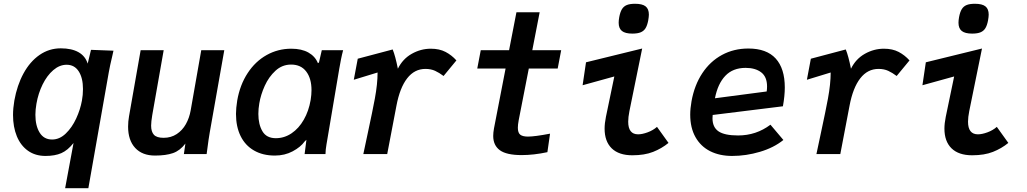

<svg xmlns="http://www.w3.org/2000/svg" viewBox="-20 -816 5440 1017"><path d="M221 10Q167 10 128.2 -17.5Q89.5 -45 69.2 -94.2Q49 -143.5 49 -207Q49 -242.5 56 -283.5Q70.5 -364.5 104.5 -427Q138.5 -489.5 189.2 -524.8Q240 -560 302 -560Q359.5 -560 395.8 -539.5Q432 -519 444.5 -479L462 -552L581 -547.5L575 -520.5Q562 -466.5 556.5 -434.5L448 181H325L369.5 -58.5Q338.5 -19.5 304.8 -4.8Q271 10 221 10ZM414 -283.5Q419.5 -313 419.5 -344.5Q419.5 -403 397 -438Q374.5 -473 333 -473Q295.5 -473 262.2 -444.5Q229 -416 205.8 -368.8Q182.5 -321.5 173 -266.5Q167.5 -235 167.5 -208Q167.5 -150 190 -113.5Q212.5 -77 256 -77Q295.5 -77 328.5 -108.8Q361.5 -140.5 383.5 -188.2Q405.5 -236 414 -283.5Z M658.5 -145.5Q658.5 -172.5 663.5 -200.5L725 -550H847L786.5 -206.5Q780.5 -170.5 780.5 -150.5Q780.5 -118.5 795.2 -102.2Q810 -86 846.5 -86Q886 -86 916 -105.8Q946 -125.5 964.5 -158.5Q983 -191.5 990 -231.5L1046 -550H1168L1091 -114.5Q1084 -73.5 1080 -40.5L1074.5 0H954L962 -55.5Q933.5 -18 896.2 -5Q859 8 801 8Q733.5 8 696 -32.5Q658.5 -73 658.5 -145.5Z M1230 -212.5Q1230 -243 1236.5 -283.5Q1251 -366.5 1291.8 -428.8Q1332.5 -491 1392.5 -524.5Q1452.5 -558 1523 -558Q1577.5 -558 1613.5 -537.8Q1649.5 -517.5 1664 -481.5L1669.5 -485L1684.5 -550H1797.5Q1791.5 -528 1786.2 -501.5Q1781 -475 1777 -451.5L1712 -66.5L1709.5 -52Q1704.5 -24 1704 0H1593.5Q1598.5 -43 1601.5 -63L1603 -75.5L1594 -67Q1572.5 -37 1530.2 -14.5Q1488 8 1436 8Q1372 8 1325.5 -18.8Q1279 -45.5 1254.5 -95.2Q1230 -145 1230 -212.5ZM1625.5 -286.5Q1630 -314.5 1630 -338.5Q1630 -400.5 1602 -437.2Q1574 -474 1522 -474Q1474.5 -474 1439 -441.2Q1403.5 -408.5 1382.2 -361.2Q1361 -314 1353.5 -268.5Q1348.5 -240 1348.5 -212.5Q1348.5 -157.5 1370 -120.8Q1391.5 -84 1441 -84Q1486 -84 1524.5 -110Q1563 -136 1589.2 -182Q1615.5 -228 1625.5 -286.5Z M1926.5 -103.5Q1955 -236 1965.5 -293.5Q1980 -371.5 1980 -432L1854 -393.5L1875 -505L2060 -554Q2074 -520 2087.5 -452Q2113 -504 2161 -531Q2209 -558 2262 -558Q2307.5 -558 2340 -541Q2372.5 -524 2397.5 -496L2329.5 -413.5Q2307 -430.5 2284.8 -440.8Q2262.5 -451 2233.5 -451Q2175.5 -451 2136.8 -401.2Q2098 -351.5 2080 -256.5L2031 0H1904.5Q1915.5 -52 1926.5 -103.5Z M2592.5 -96Q2592.5 -113 2596.5 -135.5L2658 -453H2508L2526.5 -550H2676.5L2715.5 -751H2838.5L2799.5 -550H2952.5L2934 -453H2781L2727.5 -179.5Q2723 -155.5 2723 -139.5Q2723 -112.5 2735.8 -102.5Q2748.5 -92.5 2776.5 -92.5Q2812.5 -92.5 2893.5 -108L2879.5 -10Q2807 5.5 2743.5 5.5Q2663 5.5 2627.8 -20.2Q2592.5 -46 2592.5 -96Z M3182.5 -135Q3182.5 -162 3189.5 -197L3234 -411L3066 -364.5L3084 -486L3381.5 -559L3314 -227.5Q3307.5 -195 3307.5 -171.5Q3307.5 -104.5 3360 -104.5Q3381.5 -104.5 3410.2 -115Q3439 -125.5 3460 -144L3521 -59Q3485 -29.5 3439.5 -11.5Q3394 6.5 3329.5 6.5Q3258 6.5 3220.2 -30.2Q3182.5 -67 3182.5 -135ZM3257 -695.5Q3257 -708.5 3260 -725Q3265 -752 3274.2 -767.2Q3283.5 -782.5 3299.8 -789.2Q3316 -796 3344 -796Q3382.5 -796 3399.8 -782.2Q3417 -768.5 3417 -738.5Q3417 -727.5 3413.5 -707.5Q3408.5 -681.5 3399.5 -666.8Q3390.5 -652 3374 -645Q3357.5 -638 3329.5 -638Q3291.5 -638 3274.2 -652Q3257 -666 3257 -695.5Z M3636 -209Q3636 -241 3643 -280.5Q3658.5 -365.5 3700 -428.2Q3741.5 -491 3804.2 -525Q3867 -559 3944 -559Q4040.5 -559 4088.8 -506Q4137 -453 4137 -352.5Q4137 -308.5 4127 -253L3755 -207Q3754 -195 3754 -189.5Q3754 -142 3786 -120.2Q3818 -98.5 3889.5 -98.5Q3985.5 -98.5 4061 -155.5L4129.5 -74.5Q4078.5 -33.5 4005.2 -11.8Q3932 10 3858 10Q3791.5 10 3741.5 -15.2Q3691.5 -40.5 3663.8 -89.8Q3636 -139 3636 -209ZM4043 -358Q4043 -409 4012 -432.8Q3981 -456.5 3929.5 -456.5Q3862 -456.5 3822 -414.5Q3782 -372.5 3767 -295.5L4041 -331.5Q4043 -344 4043 -358Z M4326.5 -103.5Q4355 -236 4365.5 -293.5Q4380 -371.5 4380 -432L4254 -393.5L4275 -505L4460 -554Q4474 -520 4487.5 -452Q4513 -504 4561 -531Q4609 -558 4662 -558Q4707.5 -558 4740 -541Q4772.5 -524 4797.5 -496L4729.5 -413.5Q4707 -430.5 4684.8 -440.8Q4662.5 -451 4633.5 -451Q4575.5 -451 4536.8 -401.2Q4498 -351.5 4480 -256.5L4431 0H4304.5Q4315.5 -52 4326.5 -103.5Z M4982.5 -135Q4982.5 -162 4989.5 -197L5034 -411L4866 -364.5L4884 -486L5181.5 -559L5114 -227.5Q5107.5 -195 5107.5 -171.5Q5107.5 -104.5 5160 -104.5Q5181.5 -104.5 5210.2 -115Q5239 -125.5 5260 -144L5321 -59Q5285 -29.5 5239.5 -11.5Q5194 6.5 5129.5 6.5Q5058 6.5 5020.2 -30.2Q4982.5 -67 4982.5 -135ZM5057 -695.5Q5057 -708.5 5060 -725Q5065 -752 5074.2 -767.2Q5083.5 -782.5 5099.8 -789.2Q5116 -796 5144 -796Q5182.5 -796 5199.8 -782.2Q5217 -768.5 5217 -738.5Q5217 -727.5 5213.5 -707.5Q5208.5 -681.5 5199.5 -666.8Q5190.5 -652 5174 -645Q5157.5 -638 5129.5 -638Q5091.5 -638 5074.2 -652Q5057 -666 5057 -695.5Z"/></svg>

Font: JuliaMono
Style: Bold Italic
Weight: 700
Italic angle: -9°
Monospace: yes
Designer: cormullion
Foundry: corm
Version: Version 0.057; ttfautohint (v1.8.4)